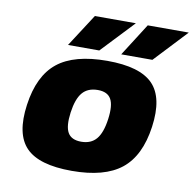

<svg xmlns="http://www.w3.org/2000/svg" viewBox="-79 -780 880 871"><g transform="rotate(10 360.5 -345.0)"><path d="M379.9 -509.8Q530.8 -509.8 590.6 -448.2Q650.4 -386.7 631.3 -250Q612.3 -113.8 534.9 -52Q457.5 9.8 306.6 9.8Q155.3 9.8 95.7 -51.8Q36.1 -113.3 55.2 -250Q74.2 -386.7 151.1 -448.2Q228 -509.8 379.9 -509.8ZM326.2 -127.9Q371.1 -127.9 395.8 -157Q420.4 -186 429.2 -250Q438 -314 421.6 -343Q405.3 -372.1 360.4 -372.1Q314.5 -372.1 289.8 -343Q265.1 -314 256.3 -250Q247.6 -186 264.2 -157Q280.8 -127.9 326.2 -127.9ZM191.4 -549.8 288.6 -700.2H477.5L335.4 -549.8ZM436.5 -549.8 532.2 -700.2H721.2L580.1 -549.8Z"/></g></svg>

Font: Fivo Sans Black
Style: Regular
Weight: 900
Designer: Alexander Slobzheninov
Foundry: Alexander Slobzheninov
Version: 1.0